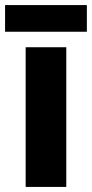

<svg xmlns="http://www.w3.org/2000/svg" viewBox="-36 -736 362 756"><path d="M306 -716H-16V-611H306ZM225 0V-550H65V0Z"/></svg>

Font: Noto Sans Lao SemiCondensed ExtraBold
Style: Regular
Weight: 800
Width: 4
Designer: Monotype Design Team
Foundry: Monotype Imaging Inc.
Version: Version 2.003